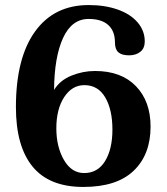

<svg xmlns="http://www.w3.org/2000/svg" viewBox="-20 -730 660 760"><path d="M43 -306Q43 -500 118.5 -605Q194 -710 331 -710Q396 -710 446.5 -692Q497 -674 525 -641Q553 -608 553 -566Q553 -539 535.5 -525Q518 -511 491 -511Q462 -511 448.5 -523Q435 -535 435 -562Q435 -607 408.5 -631Q382 -655 331 -655Q264 -655 229.5 -579.5Q195 -504 194 -374Q217 -412 262.5 -430.5Q308 -449 356 -449Q460 -449 518 -389Q576 -329 576 -229Q576 -118 509 -54Q442 10 310 10Q175 10 109 -70.5Q43 -151 43 -306ZM425 -217Q425 -296 396.5 -344.5Q368 -393 314 -393Q265 -393 234 -345.5Q203 -298 203 -222Q203 -149 233 -97Q263 -45 313 -45Q367 -45 396 -92.5Q425 -140 425 -217Z"/></svg>

Font: Taviraj DemiBold
Style: Regular
Weight: 600
Designer: Katatrad Team
Foundry: CadsonDemak
Version: Version 1.030